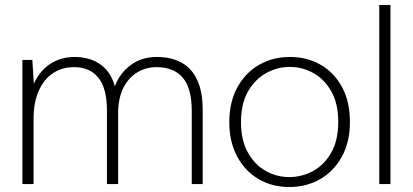

<svg xmlns="http://www.w3.org/2000/svg" viewBox="-20 -740 1661 772"><path d="M70 0V-499H110L116 -403Q140 -456 182.5 -483.5Q225 -511 281 -511Q315 -511 347 -500Q379 -489 404 -463.5Q429 -438 442 -393Q461 -445 505 -478Q549 -511 611 -511Q667 -511 708.5 -489Q750 -467 772.5 -419.5Q795 -372 795 -297V0H751V-294Q751 -385 715 -427.5Q679 -470 609 -470Q567 -470 532 -449Q497 -428 476 -386.5Q455 -345 455 -283V0H410V-296Q410 -385 375.5 -427.5Q341 -470 278 -470Q230 -470 193.5 -446Q157 -422 136 -375.5Q115 -329 115 -261V0Z M1143 12Q1075 12 1020.5 -19.5Q966 -51 934 -110Q902 -169 902 -249Q902 -330 934.5 -389Q967 -448 1022 -479.5Q1077 -511 1145 -511Q1215 -511 1269.5 -479.5Q1324 -448 1355.5 -389.5Q1387 -331 1387 -249Q1387 -169 1354.5 -110Q1322 -51 1267 -19.5Q1212 12 1143 12ZM1143 -28Q1194 -28 1239 -52.5Q1284 -77 1312 -126.5Q1340 -176 1340 -250Q1340 -323 1312.5 -372Q1285 -421 1240.5 -446Q1196 -471 1145 -471Q1095 -471 1050 -446Q1005 -421 977 -372Q949 -323 949 -249Q949 -176 976.5 -127Q1004 -78 1048 -53Q1092 -28 1143 -28Z M1505 0V-720H1550V0Z"/></svg>

Font: DM Sans 20pt ExtraLight
Style: Regular
Weight: 250
Version: Version 4.004;gftools[0.9.30]